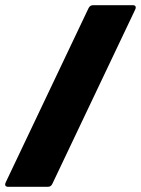

<svg xmlns="http://www.w3.org/2000/svg" viewBox="-27 -720 543 740"><path d="M5 0H157C165 0 171 -3 175 -12L494 -683C499 -694 495 -700 485 -700H332C325 -700 318 -697 314 -688L-5 -17C-10 -6 -6 0 5 0Z"/></svg>

Font: Barlow Condensed Black
Style: Italic
Weight: 900
Width: 3
Italic angle: -7°
Designer: Jeremy Tribby
Foundry: Tribby Type
Version: Version 1.422;hotconv 1.0.109;makeotfexe 2.5.65596